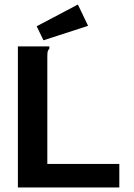

<svg xmlns="http://www.w3.org/2000/svg" viewBox="-20 -828 590 848"><path d="M59 -623H198V-613Q192 -607 190.5 -600Q189 -593 189 -576V-104H507V0H59ZM172 -650 142 -712 324 -808 369 -714Z"/></svg>

Font: Inconsolata SemiExpanded ExtraBold
Style: Regular
Weight: 800
Width: 6
Monospace: yes
Designer: Raph Levien, Cyreal, Brenton Simpson
Foundry: Raph Levien, Cyreal, Google
Version: Version 3.001; ttfautohint (v1.8.2.53-6de2)